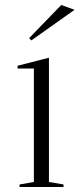

<svg xmlns="http://www.w3.org/2000/svg" viewBox="-20 -745 317 765"><path d="M58 0V-10L115 -20V-472H50V-483L175 -515V-20L233 -10V0ZM105 -584 96 -593 224 -725 277 -706Z"/></svg>

Font: Kalnia Thin Light
Style: Regular
Weight: 300
Version: Version 1.105